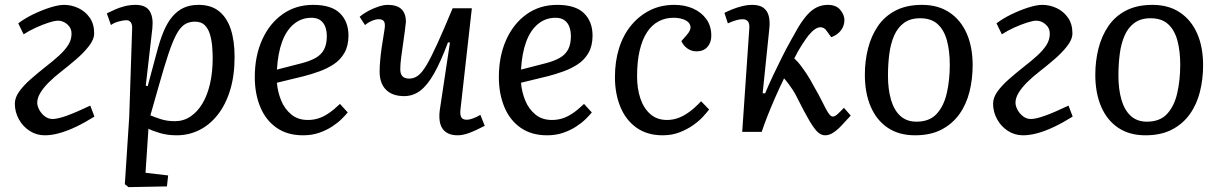

<svg xmlns="http://www.w3.org/2000/svg" viewBox="-20 -542 5012 789"><path d="M55 -446Q81 -466 116 -483Q151 -500 185.5 -511Q220 -522 243 -522Q274 -522 302.5 -508.5Q331 -495 349 -469Q367 -443 367 -405Q367 -380 345 -352Q323 -324 292 -297.5Q261 -271 234 -250Q203 -226 180.5 -203.5Q158 -181 145.5 -160Q133 -139 133 -120Q133 -107 141 -91.5Q149 -76 163.5 -64.5Q178 -53 196 -53Q217 -53 254.5 -66.5Q292 -80 351 -108L368 -63Q330 -39 293.5 -21.5Q257 -4 224.5 5Q192 14 164 14Q130 14 102 -4Q74 -22 57.5 -52Q41 -82 41 -116Q41 -141 59 -166Q77 -191 106 -216.5Q135 -242 168 -268Q199 -292 222.5 -313.5Q246 -335 260 -356.5Q274 -378 274 -404Q274 -427 256.5 -442Q239 -457 219 -457Q205 -457 180 -449Q155 -441 127.5 -428.5Q100 -416 77 -401Z M523 -424Q524 -441 517.5 -450Q511 -459 499 -459Q487 -459 467 -453.5Q447 -448 436 -439L419 -487Q435 -495 453 -503Q471 -511 492.5 -516.5Q514 -522 537 -522Q579 -522 595 -496.5Q611 -471 606 -425L579 -190L587 -188L624 -326Q637 -376 652.5 -413Q668 -450 688.5 -474Q709 -498 735 -510Q761 -522 796 -522Q848 -522 880.5 -495.5Q913 -469 928.5 -421.5Q944 -374 944 -308Q944 -231 925.5 -171Q907 -111 874 -69.5Q841 -28 798 -7Q755 14 706 14Q669 14 638 5Q607 -4 590 -13L578 168L671 179L666 224L508 227L493 215L511 -61ZM781 -453Q756 -453 738 -441Q720 -429 704.5 -400Q689 -371 672 -320Q655 -269 633 -191L598 -68Q617 -60 642 -52Q667 -44 699 -44Q734 -44 762.5 -63Q791 -82 811.5 -116Q832 -150 843 -197.5Q854 -245 854 -302Q854 -324 852 -350Q850 -376 843 -400Q836 -424 821.5 -438.5Q807 -453 781 -453Z M1267 -522Q1342 -522 1377 -487.5Q1412 -453 1412 -396Q1412 -354 1395.5 -325Q1379 -296 1351.5 -278Q1324 -260 1292 -248.5Q1260 -237 1229 -229L1118 -202Q1121 -165 1135 -130Q1149 -95 1176.5 -72Q1204 -49 1245 -49Q1268 -49 1288.5 -55.5Q1309 -62 1330.5 -76.5Q1352 -91 1377 -115L1409 -80Q1400 -69 1384.5 -53.5Q1369 -38 1345.5 -22.5Q1322 -7 1292 3.5Q1262 14 1225 14Q1161 14 1116.5 -17Q1072 -48 1049.5 -102.5Q1027 -157 1027 -225Q1027 -311 1057 -378Q1087 -445 1141 -483.5Q1195 -522 1267 -522ZM1323 -393Q1323 -414 1317 -431Q1311 -448 1297 -458.5Q1283 -469 1260 -469Q1219 -469 1188 -443.5Q1157 -418 1139.5 -371Q1122 -324 1118 -256L1219 -282Q1254 -291 1277 -304Q1300 -317 1311.5 -338.5Q1323 -360 1323 -393Z M1458 -473Q1473 -486 1493.5 -497Q1514 -508 1535.5 -515Q1557 -522 1574 -522Q1611 -522 1629.5 -504.5Q1648 -487 1648 -452Q1647 -442 1644 -417.5Q1641 -393 1636.5 -363Q1632 -333 1628.5 -305.5Q1625 -278 1625 -261Q1624 -240 1633 -229.5Q1642 -219 1662 -219Q1681 -219 1697.5 -231Q1714 -243 1732.5 -274Q1751 -305 1777 -362Q1803 -419 1840 -508H1919L1872 -90Q1870 -69 1876 -59.5Q1882 -50 1898 -50Q1909 -50 1924 -55.5Q1939 -61 1954 -70L1972 -25Q1956 -17 1940.5 -9.5Q1925 -2 1910.5 3.5Q1896 9 1883.5 11.5Q1871 14 1860 14Q1832 14 1814 2Q1796 -10 1789.5 -32.5Q1783 -55 1787 -88L1829 -367L1821 -368Q1791 -288 1763.5 -239.5Q1736 -191 1706.5 -169Q1677 -147 1641 -147Q1592 -147 1566 -173.5Q1540 -200 1540 -248Q1540 -266 1542 -290.5Q1544 -315 1548.5 -347Q1553 -379 1560 -420Q1564 -443 1558.5 -453Q1553 -463 1537 -463Q1524 -463 1508.5 -456.5Q1493 -450 1480 -439Z M2270 -522Q2345 -522 2380 -487.5Q2415 -453 2415 -396Q2415 -354 2398.5 -325Q2382 -296 2354.5 -278Q2327 -260 2295 -248.5Q2263 -237 2232 -229L2121 -202Q2124 -165 2138 -130Q2152 -95 2179.5 -72Q2207 -49 2248 -49Q2271 -49 2291.5 -55.5Q2312 -62 2333.5 -76.5Q2355 -91 2380 -115L2412 -80Q2403 -69 2387.5 -53.5Q2372 -38 2348.5 -22.5Q2325 -7 2295 3.5Q2265 14 2228 14Q2164 14 2119.5 -17Q2075 -48 2052.5 -102.5Q2030 -157 2030 -225Q2030 -311 2060 -378Q2090 -445 2144 -483.5Q2198 -522 2270 -522ZM2326 -393Q2326 -414 2320 -431Q2314 -448 2300 -458.5Q2286 -469 2263 -469Q2222 -469 2191 -443.5Q2160 -418 2142.5 -371Q2125 -324 2121 -256L2222 -282Q2257 -291 2280 -304Q2303 -317 2314.5 -338.5Q2326 -360 2326 -393Z M2751 -522Q2795 -522 2829 -506.5Q2863 -491 2883 -463Q2903 -435 2903 -395Q2903 -367 2887 -349Q2871 -331 2842 -331Q2821 -331 2804.5 -343Q2788 -355 2780 -373L2801 -397Q2821 -419 2817 -435.5Q2813 -452 2793.5 -460.5Q2774 -469 2748 -469Q2714 -469 2686 -454Q2658 -439 2638.5 -409Q2619 -379 2608.5 -334Q2598 -289 2598 -228Q2598 -178 2611.5 -137.5Q2625 -97 2652.5 -73Q2680 -49 2721 -49Q2745 -49 2768 -57.5Q2791 -66 2814.5 -83.5Q2838 -101 2861 -126L2894 -92Q2885 -80 2868.5 -62Q2852 -44 2827.5 -27Q2803 -10 2772 2Q2741 14 2703 14Q2640 14 2596 -17Q2552 -48 2529.5 -102.5Q2507 -157 2507 -225Q2507 -290 2524 -344Q2541 -398 2573.5 -437.5Q2606 -477 2650.5 -499.5Q2695 -522 2751 -522Z M3114 -159 3124 -158Q3139 -194 3157 -232Q3175 -270 3193.5 -307Q3212 -344 3230 -376Q3248 -408 3261 -431Q3282 -465 3300.5 -484.5Q3319 -504 3339 -513Q3359 -522 3382 -522Q3416 -522 3433 -501.5Q3450 -481 3450 -460Q3450 -436 3436 -417.5Q3422 -399 3396 -389L3377 -415Q3372 -423 3365.5 -426.5Q3359 -430 3351 -430Q3341 -430 3329 -422Q3317 -414 3302 -396Q3292 -383 3276.5 -359.5Q3261 -336 3244 -302Q3258 -289 3269.5 -274Q3281 -259 3295 -238Q3309 -217 3327 -183Q3344 -154 3355 -131.5Q3366 -109 3374.5 -93.5Q3383 -78 3389.5 -70.5Q3396 -63 3403 -63Q3411 -63 3423.5 -74.5Q3436 -86 3448 -99L3476 -67Q3455 -44 3437.5 -25.5Q3420 -7 3403.5 3.5Q3387 14 3371 14Q3355 14 3341 1.5Q3327 -11 3307 -44.5Q3287 -78 3256 -140Q3248 -157 3238.5 -171.5Q3229 -186 3220 -198Q3211 -210 3202 -220Q3183 -181 3165 -140Q3147 -99 3133 -63Q3119 -27 3110 0H3030L3059 -423Q3061 -444 3054 -453.5Q3047 -463 3031 -463Q3019 -463 3004 -458.5Q2989 -454 2971 -446L2957 -489Q2968 -495 2987.5 -503Q3007 -511 3029 -516.5Q3051 -522 3071 -522Q3100 -522 3116.5 -510.5Q3133 -499 3139 -476.5Q3145 -454 3141 -420Z M3740 14Q3674 14 3628 -17Q3582 -48 3558 -104Q3534 -160 3534 -235Q3534 -291 3547 -342.5Q3560 -394 3587.5 -434.5Q3615 -475 3660 -498.5Q3705 -522 3769 -522Q3835 -522 3881.5 -491Q3928 -460 3952.5 -404.5Q3977 -349 3977 -274Q3977 -217 3964 -165Q3951 -113 3922.5 -73Q3894 -33 3849 -9.5Q3804 14 3740 14ZM3746 -42Q3800 -42 3829.5 -74.5Q3859 -107 3871 -160.5Q3883 -214 3883 -275Q3883 -332 3871.5 -375Q3860 -418 3833.5 -442.5Q3807 -467 3761 -467Q3721 -467 3695 -448Q3669 -429 3654.5 -396Q3640 -363 3634.5 -320.5Q3629 -278 3629 -231Q3629 -175 3641.5 -132Q3654 -89 3680 -65.5Q3706 -42 3746 -42Z M4075 -446Q4101 -466 4136 -483Q4171 -500 4205.5 -511Q4240 -522 4263 -522Q4294 -522 4322.5 -508.5Q4351 -495 4369 -469Q4387 -443 4387 -405Q4387 -380 4365 -352Q4343 -324 4312 -297.5Q4281 -271 4254 -250Q4223 -226 4200.5 -203.5Q4178 -181 4165.5 -160Q4153 -139 4153 -120Q4153 -107 4161 -91.5Q4169 -76 4183.5 -64.5Q4198 -53 4216 -53Q4237 -53 4274.5 -66.5Q4312 -80 4371 -108L4388 -63Q4350 -39 4313.5 -21.5Q4277 -4 4244.5 5Q4212 14 4184 14Q4150 14 4122 -4Q4094 -22 4077.5 -52Q4061 -82 4061 -116Q4061 -141 4079 -166Q4097 -191 4126 -216.5Q4155 -242 4188 -268Q4219 -292 4242.5 -313.5Q4266 -335 4280 -356.5Q4294 -378 4294 -404Q4294 -427 4276.5 -442Q4259 -457 4239 -457Q4225 -457 4200 -449Q4175 -441 4147.5 -428.5Q4120 -416 4097 -401Z M4687 14Q4621 14 4575 -17Q4529 -48 4505 -104Q4481 -160 4481 -235Q4481 -291 4494 -342.5Q4507 -394 4534.5 -434.5Q4562 -475 4607 -498.5Q4652 -522 4716 -522Q4782 -522 4828.5 -491Q4875 -460 4899.5 -404.5Q4924 -349 4924 -274Q4924 -217 4911 -165Q4898 -113 4869.5 -73Q4841 -33 4796 -9.5Q4751 14 4687 14ZM4693 -42Q4747 -42 4776.5 -74.5Q4806 -107 4818 -160.5Q4830 -214 4830 -275Q4830 -332 4818.5 -375Q4807 -418 4780.5 -442.5Q4754 -467 4708 -467Q4668 -467 4642 -448Q4616 -429 4601.5 -396Q4587 -363 4581.5 -320.5Q4576 -278 4576 -231Q4576 -175 4588.5 -132Q4601 -89 4627 -65.5Q4653 -42 4693 -42Z"/></svg>

Font: Literata 18pt
Style: Italic
Weight: 400
Italic angle: -2°
Designer: Latin by Veronika Burian and Jose Scaglione. Greek by Irene Vlachou. Cyrillic by Vera Evstafieva
Foundry: TypeTogether
Version: Version 3.103;gftools[0.9.29]